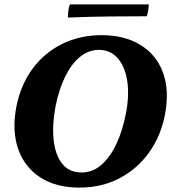

<svg xmlns="http://www.w3.org/2000/svg" viewBox="-20 -845 782 874"><path d="M341 9Q234 9 162.5 -38Q91 -85 62.5 -167.5Q34 -250 54 -357Q74 -459 128.5 -532.5Q183 -606 264 -645.5Q345 -685 442 -685Q546 -685 618.5 -641Q691 -597 721.5 -516Q752 -435 731 -324Q713 -227 659 -151.5Q605 -76 524 -33.5Q443 9 341 9ZM352 -60Q402 -60 442 -95Q482 -130 511 -192.5Q540 -255 555 -338Q569 -417 558.5 -480.5Q548 -544 515 -581Q482 -618 430 -618Q383 -618 344 -586Q305 -554 276.5 -496Q248 -438 233 -362Q217 -278 224 -209.5Q231 -141 262.5 -100.5Q294 -60 352 -60ZM289 -765Q289 -778 291 -795Q293 -812 298 -825H657Q657 -814 655 -799.5Q653 -785 648 -771Q563 -771 474 -770Q385 -769 289 -765Z"/></svg>

Font: Vollkorn ExtraBold
Style: Italic
Weight: 800
Italic angle: -11°
Designer: Friedrich Althausen
Foundry: Friedrich Althausen
Version: Version 5.000; ttfautohint (v1.8.3)